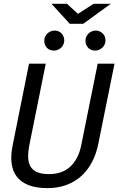

<svg xmlns="http://www.w3.org/2000/svg" viewBox="-20 -969 615 998"><path d="M491.2 -222.2Q480.5 -169.4 458.3 -126.7Q436 -84 402.6 -54Q369.1 -23.9 325.2 -7.6Q281.2 8.8 227.1 8.8Q167.5 8.8 128.2 -6.8Q88.9 -22.5 67.1 -51Q45.4 -79.6 40.3 -119.6Q35.2 -159.7 44.9 -209L130.9 -638.2H217.8L132.8 -215.8Q125.5 -178.2 126.5 -149.9Q127.4 -121.6 139.2 -102.5Q150.9 -83.5 174.3 -73.7Q197.8 -64 234.9 -64Q304.2 -64 346.4 -104Q388.7 -144 402.8 -216.8L487.8 -638.2H575.2ZM342.8 -845.2 247.6 -949.2H328.1L385.3 -897L466.3 -949.2H555.7L412.6 -845.2ZM264.2 -810.1Q274.9 -810.1 284.2 -806.2Q293.5 -802.2 300 -795.2Q306.6 -788.1 310.3 -778.8Q314 -769.5 314 -758.8Q314 -747.6 309.6 -738Q305.2 -728.5 297.9 -721.4Q290.5 -714.4 280.8 -710.2Q271 -706.1 260.3 -706.1Q236.8 -706.1 223.4 -720.9Q210 -735.8 210 -756.8Q210 -768.1 214.4 -777.8Q218.8 -787.6 226.1 -794.7Q233.4 -801.8 243.2 -805.9Q252.9 -810.1 264.2 -810.1ZM478 -810.1Q488.8 -810.1 498 -805.9Q507.3 -801.8 514.2 -794.9Q521 -788.1 524.7 -778.8Q528.3 -769.5 528.3 -758.8Q528.3 -747.6 523.9 -738Q519.5 -728.5 512.2 -721.4Q504.9 -714.4 494.9 -710.2Q484.9 -706.1 474.1 -706.1Q451.7 -706.1 438 -720.9Q424.3 -735.8 424.3 -756.8Q424.3 -768.1 428.5 -777.8Q432.6 -787.6 439.9 -794.7Q447.3 -801.8 457 -805.9Q466.8 -810.1 478 -810.1Z"/></svg>

Font: Code New Roman
Style: Italic
Weight: 400
Italic angle: -11°
Monospace: yes
Designer: Sam Radian
Foundry: Code New Roman
Version: Version 1.508 October 19, 2014